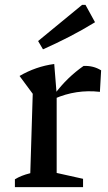

<svg xmlns="http://www.w3.org/2000/svg" viewBox="-20 -766 444 786"><path d="M389 -390Q292 -401 203 -362V-380Q230 -416 259.5 -444.5Q289 -473 322 -496Q342 -497 360 -492.5Q378 -488 394 -478ZM41 0V-32Q54 -40 69 -46Q84 -52 104 -57L114 -382L60 -455Q127 -494 202 -504L212 -380V-58L320 -34V0ZM156 -564 136 -598 316 -746H330L369 -675Q317 -643 263.5 -615.5Q210 -588 156 -564Z"/></svg>

Font: Piazzolla Thin SemiBold
Style: Regular
Weight: 600
Version: Version 2.005